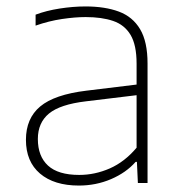

<svg xmlns="http://www.w3.org/2000/svg" viewBox="-20 -568 562 596"><path d="M225 8Q148 8 104.2 -29.2Q60.5 -66.5 60.5 -134Q60.5 -200.5 104.8 -237.5Q149 -274.5 248 -286.5L404 -305.5V-370.5Q404 -428.5 385.2 -459.8Q366.5 -491 331.2 -503Q296 -515 246 -515Q213 -515 172.5 -509Q132 -503 90.5 -488.5V-522.5Q123.5 -535 165.2 -541.5Q207 -548 245.5 -548Q306 -548 349 -532Q392 -516 415 -477.2Q438 -438.5 438 -371V0H408L405 -65.5H401Q371.5 -32 324.8 -12Q278 8 225 8ZM97.5 -136.5Q97.5 -83 129 -54Q160.5 -25 226 -25Q274.5 -25 320.8 -45.2Q367 -65.5 404 -109.5V-272.5L247 -253.5Q166.5 -244 132 -215.5Q97.5 -187 97.5 -136.5Z"/></svg>

Font: Encode Sans SmExp Th
Style: Regular
Weight: 100
Width: 6
Designer: Multiple Designers
Foundry: Impallari Type
Version: Version 3.002; ttfautohint (v1.8.3) -l 8 -r 50 -G 200 -x 14 